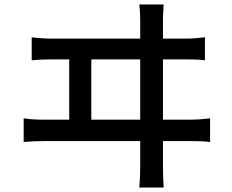

<svg xmlns="http://www.w3.org/2000/svg" viewBox="-20 -798 1040 860"><path d="M713 -778H604C608 -739 608 -718 608 -704V-625H215C186 -625 152 -627 122 -631V-528C154 -531 186 -532 215 -532H290V-262H179C150 -262 117 -263 86 -268V-162C119 -165 150 -166 179 -166H608V-51C608 -41 608 -10 604 42H713C710 -10 710 -43 710 -53V-166H834C855 -166 894 -166 921 -162V-268C896 -265 866 -262 834 -262H710V-532H810C831 -532 870 -532 898 -528V-631C871 -628 843 -625 810 -625H710V-704C710 -717 710 -741 713 -778ZM389 -262V-532H608V-262Z"/></svg>

Font: Source Han Sans JP Medium
Style: Regular
Weight: 500
Designer: Ryoko NISHIZUKA 西塚涼子 (kana, bopomofo & ideographs); Paul D. Hunt (Latin, Greek & Cyrillic); Sandoll Communications 산돌커뮤니
Foundry: Adobe
Version: Version 2.002;hotconv 1.0.116;makeotfexe 2.5.65601